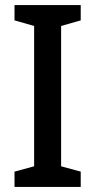

<svg xmlns="http://www.w3.org/2000/svg" viewBox="-20 -734 375 754"><path d="M297 0V-60L220 -81V-632L297 -654V-714H37V-654L114 -632V-81L37 -60V0Z"/></svg>

Font: Noto Sans Devanagari SemiCondensed Medium
Style: Regular
Weight: 500
Width: 4
Designer: Jelle Bosma - Monotype Design Team
Foundry: Monotype Imaging Inc.
Version: Version 2.004